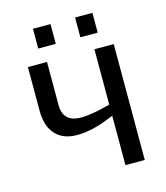

<svg xmlns="http://www.w3.org/2000/svg" viewBox="-104 -765 730 845"><g transform="rotate(-15 260.5 -342.5)"><path d="M60 -528H147V-332Q147 -253 229 -253Q280 -253 363 -276V-528H451V0H363V-225L325 -210Q254 -183 192 -183Q129 -183 94.5 -221Q60 -259 60 -328ZM396 -595H317V-685H396ZM205 -595H125V-685H205Z"/></g></svg>

Font: Libra Sans
Style: Regular
Weight: 400
Foundry: Context Ltd
Version: Version 1.002